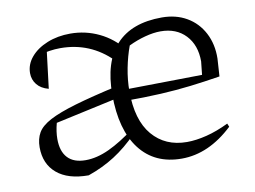

<svg xmlns="http://www.w3.org/2000/svg" viewBox="-61 -576 890 671"><g transform="rotate(-10 384.5 -240.5)"><path d="M534 8Q438 8 385.5 -60.5Q333 -129 333 -254Q333 -371 388 -430.5Q443 -490 550 -490Q600 -490 638 -468Q676 -446 697 -406Q718 -366 717 -315L713 -252Q657 -243 607 -237Q557 -231 501 -228Q445 -225 369 -225L370 -264L654 -268L659 -315Q659 -373 626 -408Q593 -443 537 -443Q512 -443 482 -435Q452 -427 423 -413Q410 -378 402 -337Q394 -296 394 -256Q394 -153 439.5 -99.5Q485 -46 562 -46Q594 -46 632 -55.5Q670 -65 711 -85L716 -73Q630 8 534 8ZM203 9Q130 9 90.5 -24.5Q51 -58 51 -117Q51 -147 63.5 -168.5Q76 -190 109 -207.5Q142 -225 201.5 -242.5Q261 -260 355 -281V-241L125 -191Q121 -176 119 -162Q117 -148 117 -135Q117 -91 138.5 -68Q160 -45 202 -45Q242 -45 286 -65.5Q330 -86 380 -124L381 -105Q341 -64 298 -36.5Q255 -9 203 9ZM363 -371Q288 -446 182 -446Q144 -446 103 -434L135 -452L118 -313Q91 -320 77 -337.5Q63 -355 63 -378Q63 -409 84.5 -434.5Q106 -460 143 -475Q180 -490 225 -490Q279 -490 327 -467Q375 -444 410 -400Z"/></g></svg>

Font: Piazzolla 24pt Light
Style: Regular
Weight: 300
Designer: Juan Pablo del Peral
Foundry: Huerta Tipografica
Version: Version 2.005